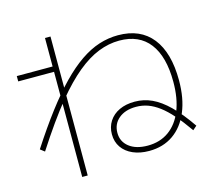

<svg xmlns="http://www.w3.org/2000/svg" viewBox="-115 -917 1231 1113"><g transform="rotate(-15 500.0 -360.0)"><path d="M660 12Q605 12 563 -6.5Q521 -25 498 -58.5Q475 -92 475 -137Q475 -181 497 -215Q519 -249 558.5 -267.5Q598 -286 651 -286Q705 -286 754 -263.5Q803 -241 853.5 -191.5Q904 -142 961 -59L937 -38Q895 -98 859 -139Q823 -180 789 -205.5Q755 -231 721.5 -243Q688 -255 651 -255Q586 -255 547 -222.5Q508 -190 508 -137Q508 -84 549 -52Q590 -20 660 -20Q734 -20 787.5 -58.5Q841 -97 869.5 -168.5Q898 -240 898 -339Q898 -491 836.5 -571Q775 -651 656 -651Q593 -651 530 -626Q467 -601 401.5 -547Q336 -493 263 -405Q219 -351 172.5 -285.5Q126 -220 75 -141L49 -161Q123 -275 188 -360.5Q253 -446 313 -507.5Q373 -569 430 -608Q487 -647 543 -665Q599 -683 657 -683Q791 -683 861.5 -594Q932 -505 932 -339Q932 -231 899 -152Q866 -73 805 -30.5Q744 12 660 12ZM245 57V-574H30V-606H245V-777H278V57Z"/></g></svg>

Font: M PLUS 1 ExtraLight
Style: Regular
Weight: 250
Version: Version 1.001